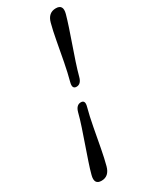

<svg xmlns="http://www.w3.org/2000/svg" viewBox="-234 -822 814 1024"><g transform="rotate(-30 173.0 -310.5)"><path d="M237 -390Q227 -352 199 -352Q171.5 -352 181.5 -390Q195 -440 206.5 -500.2Q218 -560.5 228.5 -618Q239 -675.5 250 -716.5Q264 -770 311.5 -770Q357.5 -770 343 -716.5Q334.5 -686 321 -645.2Q307.5 -604.5 291.8 -559.8Q276 -515 261.5 -471.2Q247 -427.5 237 -390ZM138 -231.5Q148.5 -269 176.5 -269Q204 -269 193.5 -231.5Q180 -181.5 168.8 -121Q157.5 -60.5 146.8 -3.2Q136 54 125 95Q110.5 149 64 149Q18 149 32.5 95Q40.5 64.5 54.2 24Q68 -16.5 83.5 -61.5Q99 -106.5 113.8 -150.2Q128.5 -194 138 -231.5Z"/></g></svg>

Font: Fraunces 9pt S000 SemiBold
Style: Italic
Weight: 600
Italic angle: -16°
Version: Version 1.000; ttfautohint (v1.8.3)